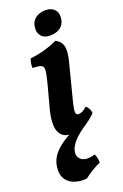

<svg xmlns="http://www.w3.org/2000/svg" viewBox="-183 -681 629 979"><g transform="rotate(-20 131.5 -191.0)"><path d="M121 9Q80 9 61 -10.5Q42 -30 40.5 -65Q39 -100 51 -147L85 -274Q97 -320 99 -341.5Q101 -363 87.5 -369.5Q74 -376 41 -376Q40 -389 42 -402Q44 -415 49 -426Q73 -428 100.5 -434Q128 -440 153.5 -449Q179 -458 197 -467Q225 -454 233 -426.5Q241 -399 227 -344L178 -153Q165 -103 167 -89Q169 -75 182 -75Q191 -75 203 -80.5Q215 -86 228 -99Q237 -92 243 -80.5Q249 -69 250 -56Q220 -25 187 -8Q154 9 121 9ZM182 -501Q151 -501 135 -519.5Q119 -538 123 -569Q127 -599 149 -615Q171 -631 204 -631Q235 -631 252 -612Q269 -593 264 -562Q260 -533 238.5 -517Q217 -501 182 -501ZM174 -25 204 -17Q152 16 126 45.5Q100 75 97 101Q94 122 107.5 137.5Q121 153 148 153Q156 153 166.5 151.5Q177 150 187 146Q193 155 195.5 168Q198 181 198 194Q175 204 152.5 217.5Q130 231 110 247Q105 248 100.5 248.5Q96 249 90 249Q60 249 33.5 237.5Q7 226 -6.5 201Q-20 176 -14 138Q-11 116 -0.5 96Q10 76 31.5 55.5Q53 35 87.5 14.5Q122 -6 174 -25Z"/></g></svg>

Font: Vollkorn SemiBold
Style: Italic
Weight: 600
Italic angle: -11°
Designer: Friedrich Althausen
Foundry: Friedrich Althausen
Version: Version 5.000